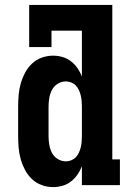

<svg xmlns="http://www.w3.org/2000/svg" viewBox="-20 -755 540 783"><path d="M197 8Q173 8 150.5 0Q128 -8 110.5 -24.5Q93 -41 82 -62Q71 -83 64.5 -106Q58 -129 56 -152.5Q54 -176 54 -200V-320Q54 -344 56 -367.5Q58 -391 64.5 -414Q71 -437 82 -458Q93 -479 110.5 -495.5Q128 -512 150.5 -520Q173 -528 197 -528Q216 -528 235 -522.5Q254 -517 269.5 -505Q285 -493 296 -477Q307 -461 314 -443V-630H190V-563H99V-735H438V-105H469V0H314V-77Q307 -59 296 -43Q285 -27 269.5 -15Q254 -3 235 2.5Q216 8 197 8ZM249 -97Q260 -97 271 -101.5Q282 -106 289.5 -114Q297 -122 302 -133Q307 -144 309.5 -155Q312 -166 313 -177.5Q314 -189 314 -200V-320Q314 -331 313 -342.5Q312 -354 309.5 -365Q307 -376 302 -387Q297 -398 289.5 -406Q282 -414 271 -418.5Q260 -423 249 -423Q231 -423 215.5 -413.5Q200 -404 192 -388.5Q184 -373 181 -355.5Q178 -338 178 -320V-200Q178 -182 181 -164.5Q184 -147 192 -131.5Q200 -116 215.5 -106.5Q231 -97 249 -97Z"/></svg>

Font: Iosevka Curly Slab Extrabold
Style: Regular
Weight: 800
Monospace: yes
Designer: Belleve Invis
Foundry: Belleve Invis
Version: Version 22.1.2; ttfautohint (v1.8.4)